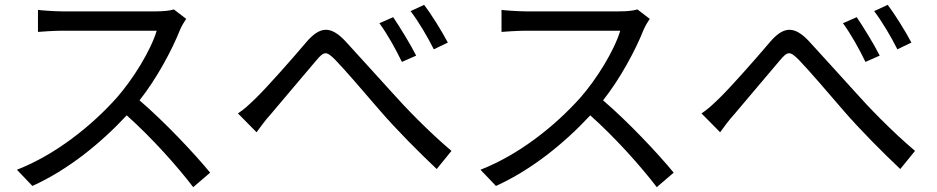

<svg xmlns="http://www.w3.org/2000/svg" viewBox="-20 -747 3874 794"><path d="M50 -45 114 22C262 -45 397 -155 504 -270C606 -179 712 -61 779 27L849 -33C784 -112 662 -242 557 -332C628 -422 691 -539 725 -625C731 -639 744 -661 750 -669L699 -708C683 -703 657 -700 624 -700H238C208 -700 151 -704 137 -706V-615C148 -616 203 -620 238 -620H628C603 -537 530 -419 462 -342C359 -227 211 -108 50 -45Z M964 -278 1041 -200C1056 -221 1078 -251 1100 -275C1145 -329 1240 -440 1287 -496C1321 -537 1330 -536 1367 -499C1413 -451 1483 -369 1551 -290C1619 -211 1718 -112 1786 -48L1847 -123C1751 -204 1652 -307 1599 -367C1534 -438 1459 -522 1408 -577C1346 -643 1302 -637 1247 -573C1186 -501 1087 -389 1038 -341C1011 -315 989 -294 964 -278ZM1549 -651C1582 -606 1617 -543 1642 -491L1701 -517C1677 -565 1631 -639 1606 -676ZM1678 -701C1712 -656 1748 -595 1774 -543L1832 -571C1808 -617 1761 -692 1734 -727Z M1967 -45 2031 22C2179 -45 2314 -155 2421 -270C2523 -179 2629 -61 2696 27L2766 -33C2701 -112 2579 -242 2474 -332C2545 -422 2608 -539 2642 -625C2648 -639 2661 -661 2667 -669L2616 -708C2600 -703 2574 -700 2541 -700H2155C2125 -700 2068 -704 2054 -706V-615C2065 -616 2120 -620 2155 -620H2545C2520 -537 2447 -419 2379 -342C2276 -227 2128 -108 1967 -45Z M2881 -278 2958 -200C2973 -221 2995 -251 3017 -275C3062 -329 3157 -440 3204 -496C3238 -537 3247 -536 3284 -499C3330 -451 3400 -369 3468 -290C3536 -211 3635 -112 3703 -48L3764 -123C3668 -204 3569 -307 3516 -367C3451 -438 3376 -522 3325 -577C3263 -643 3219 -637 3164 -573C3103 -501 3004 -389 2955 -341C2928 -315 2906 -294 2881 -278ZM3466 -651C3499 -606 3534 -543 3559 -491L3618 -517C3594 -565 3548 -639 3523 -676ZM3595 -701C3629 -656 3665 -595 3691 -543L3749 -571C3725 -617 3678 -692 3651 -727Z"/></svg>

Font: GenEiGothic-pro-Regular
Style: Regular
Weight: 400
Designer: Ryoko NISHIZUKA (kana & ideographs); Paul D. Hunt (Latin, Greek & Cyrillic); Wenlong ZHANG (bopomofo); Sandoll Communica
Foundry: Adobe Systems Incorporated; o_tamon
Version: Version 1.000.140830